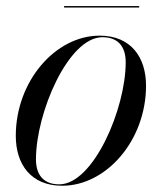

<svg xmlns="http://www.w3.org/2000/svg" viewBox="-20 -584 522 614"><path d="M185 -564.5V-560H425V-564.5ZM179 10C320 10 447 -135 447 -310C447 -400 399.5 -470 298.5 -470C157.5 -470 30.5 -324.5 30.5 -149.5C30.5 -59.5 78 10 179 10ZM169.5 5.5C118.5 5.5 95 -25.5 95 -74.5C95 -223.5 198.5 -465 307.5 -465C358.5 -465 382 -434 382 -385C382 -236 278.5 5.5 169.5 5.5Z"/></svg>

Font: Bodoni* 36pt
Style: Italic
Weight: 400
Italic angle: -13°
Version: Version 2.3